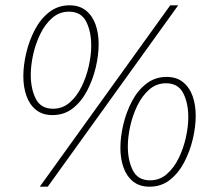

<svg xmlns="http://www.w3.org/2000/svg" viewBox="-20 -692 800 724"><path d="M178 -258Q140 -258 115.5 -278Q91 -298 79.5 -331Q68 -364 68 -404Q68 -446 79 -492.5Q90 -539 111.5 -580Q133 -621 166 -646.5Q199 -672 242 -672Q280 -672 304.5 -652Q329 -632 340.5 -599Q352 -566 352 -526Q352 -484 341 -437.5Q330 -391 308.5 -350Q287 -309 254.5 -283.5Q222 -258 178 -258ZM180 -282Q216 -282 243 -305.5Q270 -329 288 -366Q306 -403 315 -444Q324 -485 324 -520Q324 -573 305 -610.5Q286 -648 240 -648Q204 -648 177 -624.5Q150 -601 132 -564Q114 -527 105 -486Q96 -445 96 -410Q96 -357 115 -319.5Q134 -282 180 -282ZM130 12 622 -672H652L160 12ZM544 12Q506 12 481.5 -8Q457 -28 445.5 -61Q434 -94 434 -134Q434 -176 445 -222.5Q456 -269 477.5 -310Q499 -351 532 -376.5Q565 -402 608 -402Q646 -402 670.5 -382Q695 -362 706.5 -329Q718 -296 718 -256Q718 -214 707 -167.5Q696 -121 674.5 -80Q653 -39 620.5 -13.5Q588 12 544 12ZM546 -12Q582 -12 609 -35.5Q636 -59 654 -96Q672 -133 681 -174Q690 -215 690 -250Q690 -303 671 -340.5Q652 -378 606 -378Q570 -378 543 -354.5Q516 -331 498 -294Q480 -257 471 -216Q462 -175 462 -140Q462 -87 481 -49.5Q500 -12 546 -12Z"/></svg>

Font: Source Sans Variable
Style: Italic
Weight: 200
Italic angle: -11°
Designer: Paul D. Hunt
Foundry: Adobe Systems Incorporated
Version: Version 3.006;hotconv 1.0.111;makeotfexe 2.5.65597